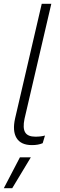

<svg xmlns="http://www.w3.org/2000/svg" viewBox="-24 -750 314 1003"><path d="M143 8Q85 8 62.5 -29Q40 -66 55 -132L194 -730H244L104 -129Q94 -81 107.5 -58.5Q121 -36 161 -36Q190 -36 211 -42L199 -2Q176 8 143 8ZM137 72 40 233H-4L80 72Z"/></svg>

Font: Elaine Sans Light
Style: Italic
Weight: 300
Italic angle: -13°
Designer: Wei Huang
Foundry: Wei Huang
Version: Version 2.001;December 24, 2019;FontCreator 12.0.0.2547 64-b